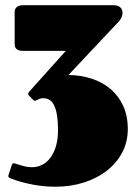

<svg xmlns="http://www.w3.org/2000/svg" viewBox="-20 -520 519 735"><path d="M90.8 -154.3Q87.4 -157.7 87.9 -161.4Q88.4 -165 91.3 -168.5L231.9 -325.2H68.8Q57.1 -325.2 50.5 -327.9Q43.9 -330.6 40.8 -335Q37.6 -339.4 36.9 -344.7Q36.1 -350.1 36.1 -355V-476.1Q36.1 -484.9 43.7 -492.4Q51.3 -500 67.9 -500H415Q430.2 -500 438.2 -493.7Q446.3 -487.3 448.2 -478Q450.2 -468.8 446.8 -457.8Q443.4 -446.8 435.1 -438L242.2 -232.9Q288.6 -232.4 329.8 -219.2Q371.1 -206.1 402.1 -180.2Q433.1 -154.3 451.2 -115.7Q469.2 -77.1 469.2 -25.9Q469.2 23.4 447.8 64Q426.3 104.5 388.9 133.5Q351.6 162.6 301 178.7Q250.5 194.8 191.9 194.8Q171.9 194.8 150.1 192.9Q128.4 190.9 106.2 186.8Q84 182.6 61.5 176.5Q39.1 170.4 18.6 162.1Q15.1 160.6 12.9 157.7Q10.7 154.8 12.7 149.4L25.4 111.3Q27.3 106 29.3 105.5Q31.2 105 33.7 105Q36.1 105 42.5 107.4Q48.8 109.9 58.1 112.5Q67.4 115.2 78.6 117.7Q89.8 120.1 102.1 120.1Q124 120.1 142.6 110.4Q161.1 100.6 174.3 82Q187.5 63.5 194.8 37.4Q202.1 11.2 202.1 -22Q202.1 -82.5 188.7 -113.3Q175.3 -144 146 -144Q137.7 -144 131.3 -141.6Q125 -139.2 119.6 -136.2Q117.7 -135.3 114.5 -134.3Q111.3 -133.3 107.4 -137.2Z"/></svg>

Font: Fascinate Cyrillic
Style: Regular
Weight: 900
Designer: Denis Ignatov
Foundry: Astigmatic (AOETI)
Version: Version 1.00 November 30, 2018, initial release